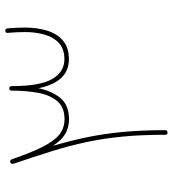

<svg xmlns="http://www.w3.org/2000/svg" viewBox="15 -647 641 711"><g transform="rotate(-90 335.5 -291.5)"><path d="M200.2 8.3Q191.9 8.3 191.9 0Q191.9 -88.4 185.1 -158.7Q178.2 -229 164.8 -292Q151.4 -355 131.1 -419.9Q110.8 -484.9 84.5 -562.5Q83.5 -565.4 84.5 -568.4Q85 -569.3 85.4 -569.8Q85.4 -569.8 85.4 -569.8Q85.9 -571.3 86.9 -571.8Q86.9 -572.3 87.4 -572.3Q87.9 -572.8 88.4 -573Q88.9 -573.2 88.4 -573.2Q88.9 -573.2 89.8 -573.7Q94.7 -575.7 98.1 -572.3Q100.1 -570.8 101.1 -568.4Q105.5 -555.7 109.4 -544.9Q134.8 -474.1 156.7 -437Q178.7 -399.9 200.7 -386.5Q222.7 -373 249 -373Q295.4 -373 318.1 -401.9Q340.8 -430.7 348.1 -475.6Q355.5 -520.5 355.5 -568.8V-569.3Q355.5 -577.6 363.8 -577.6Q372.1 -577.6 372.1 -569.3Q372.1 -463.9 398.4 -418.7Q424.8 -373.5 471.2 -373.5Q510.3 -373.5 532.2 -394.3Q554.2 -415 563.2 -448.2Q572.3 -481.4 572.3 -519.5Q572.3 -548.3 569.3 -584Q568.4 -592.3 577.6 -592.3Q585 -592.3 585.9 -584.5Q588.9 -549.3 588.9 -519.5Q588.9 -476.6 578.1 -439.5Q567.4 -402.3 541.7 -379.6Q516.1 -356.9 471.2 -356.9Q387.2 -356.9 364.3 -469.7Q354.5 -421.4 328.4 -388.9Q302.2 -356.4 249 -356.4Q219.7 -356.4 196 -369.9Q172.4 -383.3 150.9 -416Q169.9 -351.6 182.9 -289.1Q195.8 -226.6 202.4 -156.7Q209 -86.9 209 0Q209 8.3 200.2 8.3Z"/></g></svg>

Font: Mikhak Thin
Style: Regular
Weight: 100
Designer: Amin Abedi
Version: Version 3.3